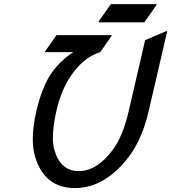

<svg xmlns="http://www.w3.org/2000/svg" viewBox="-20 -909 837 938"><path d="M796.9 -756.8 707 -368.7Q674.3 -227.5 607.4 -140.6Q491.2 9.8 345.2 9.8Q199.2 9.8 152.3 -140.6Q140.1 -179.7 140.1 -230Q140.1 -291.5 158.2 -368.7Q191.9 -513.2 257.3 -585Q298.3 -629.9 338.4 -654.3H199.7L201.2 -659.2L255.9 -737.3H525.9L524.4 -732.4L469.7 -654.3Q398.4 -631.8 343.8 -562.5Q282.2 -484.9 255.9 -368.7Q238.3 -291.5 238.3 -237.3Q238.3 -203.1 245.1 -178.7Q274.4 -73.2 364.7 -73.2Q454.6 -73.2 532.2 -178.7Q581.1 -245.1 609.4 -368.7L689 -712.9L792 -756.8ZM461.4 -799.8 462.4 -804.7 521.5 -888.7H745.1L744.1 -883.8L685.1 -799.8Z"/></svg>

Font: Nova Script
Style: Regular
Weight: 400
Italic angle: -13°
Version: Version 2.001